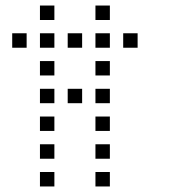

<svg xmlns="http://www.w3.org/2000/svg" viewBox="-20 -696 640 692"><path d="M125 -676Q124 -676 124 -676Q124 -676 124 -675V-625Q124 -624 124 -624Q124 -624 125 -624H175Q176 -624 176 -624Q176 -624 176 -625V-675Q176 -676 176 -676Q176 -676 175 -676ZM325 -676Q324 -676 324 -676Q324 -676 324 -675V-625Q324 -624 324 -624Q324 -624 325 -624H375Q376 -624 376 -624Q376 -624 376 -625V-675Q376 -676 376 -676Q376 -676 375 -676ZM25 -576Q24 -576 24 -576Q24 -576 24 -575V-525Q24 -524 24 -524Q24 -524 25 -524H75Q76 -524 76 -524Q76 -524 76 -525V-575Q76 -576 76 -576Q76 -576 75 -576ZM125 -576Q124 -576 124 -576Q124 -576 124 -575V-525Q124 -524 124 -524Q124 -524 125 -524H175Q176 -524 176 -524Q176 -524 176 -525V-575Q176 -576 176 -576Q176 -576 175 -576ZM225 -576Q224 -576 224 -576Q224 -576 224 -575V-525Q224 -524 224 -524Q224 -524 225 -524H275Q276 -524 276 -524Q276 -524 276 -525V-575Q276 -576 276 -576Q276 -576 275 -576ZM325 -576Q324 -576 324 -576Q324 -576 324 -575V-525Q324 -524 324 -524Q324 -524 325 -524H375Q376 -524 376 -524Q376 -524 376 -525V-575Q376 -576 376 -576Q376 -576 375 -576ZM425 -576Q424 -576 424 -576Q424 -576 424 -575V-525Q424 -524 424 -524Q424 -524 425 -524H475Q476 -524 476 -524Q476 -524 476 -525V-575Q476 -576 476 -576Q476 -576 475 -576ZM125 -476Q124 -476 124 -476Q124 -476 124 -475V-425Q124 -424 124 -424Q124 -424 125 -424H175Q176 -424 176 -424Q176 -424 176 -425V-475Q176 -476 176 -476Q176 -476 175 -476ZM325 -476Q324 -476 324 -476Q324 -476 324 -475V-425Q324 -424 324 -424Q324 -424 325 -424H375Q376 -424 376 -424Q376 -424 376 -425V-475Q376 -476 376 -476Q376 -476 375 -476ZM125 -376Q124 -376 124 -376Q124 -376 124 -375V-325Q124 -324 124 -324Q124 -324 125 -324H175Q176 -324 176 -324Q176 -324 176 -325V-375Q176 -376 176 -376Q176 -376 175 -376ZM225 -376Q224 -376 224 -376Q224 -376 224 -375V-325Q224 -324 224 -324Q224 -324 225 -324H275Q276 -324 276 -324Q276 -324 276 -325V-375Q276 -376 276 -376Q276 -376 275 -376ZM325 -376Q324 -376 324 -376Q324 -376 324 -375V-325Q324 -324 324 -324Q324 -324 325 -324H375Q376 -324 376 -324Q376 -324 376 -325V-375Q376 -376 376 -376Q376 -376 375 -376ZM125 -276Q124 -276 124 -276Q124 -276 124 -275V-225Q124 -224 124 -224Q124 -224 125 -224H175Q176 -224 176 -224Q176 -224 176 -225V-275Q176 -276 176 -276Q176 -276 175 -276ZM325 -276Q324 -276 324 -276Q324 -276 324 -275V-225Q324 -224 324 -224Q324 -224 325 -224H375Q376 -224 376 -224Q376 -224 376 -225V-275Q376 -276 376 -276Q376 -276 375 -276ZM125 -176Q124 -176 124 -176Q124 -176 124 -175V-125Q124 -124 124 -124Q124 -124 125 -124H175Q176 -124 176 -124Q176 -124 176 -125V-175Q176 -176 176 -176Q176 -176 175 -176ZM325 -176Q324 -176 324 -176Q324 -176 324 -175V-125Q324 -124 324 -124Q324 -124 325 -124H375Q376 -124 376 -124Q376 -124 376 -125V-175Q376 -176 376 -176Q376 -176 375 -176ZM125 -76Q124 -76 124 -76Q124 -76 124 -75V-25Q124 -24 124 -24Q124 -24 125 -24H175Q176 -24 176 -24Q176 -24 176 -25V-75Q176 -76 176 -76Q176 -76 175 -76ZM325 -76Q324 -76 324 -76Q324 -76 324 -75V-25Q324 -24 324 -24Q324 -24 325 -24H375Q376 -24 376 -24Q376 -24 376 -25V-75Q376 -76 376 -76Q376 -76 375 -76Z"/></svg>

Font: Doto
Style: Regular
Weight: 400
Monospace: yes
Version: Version 1.000